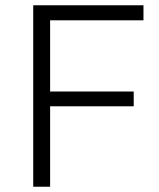

<svg xmlns="http://www.w3.org/2000/svg" viewBox="-20 -708 603 728"><path d="M106 0V-688H524V-631H170V-361H487V-305H170V0Z"/></svg>

Font: Saira Thin Light
Style: Regular
Weight: 300
Version: Version 1.101